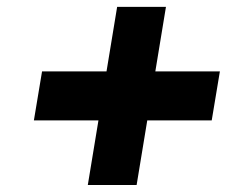

<svg xmlns="http://www.w3.org/2000/svg" viewBox="-20 -569 724 553"><path d="M232.9 -36.1 317.4 -549.3H458L373.5 -36.1ZM77.6 -222.2 101.1 -363.3H613.3L589.8 -222.2Z"/></svg>

Font: Inter 16pt ExtraBold
Style: Italic
Weight: 800
Italic angle: -9.3988°
Version: Version 4.001;git-66647c0bb